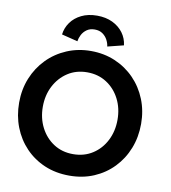

<svg xmlns="http://www.w3.org/2000/svg" viewBox="-94 -946 922 1038"><g transform="rotate(10 367.0 -427.0)"><path d="M151 -330.5Q151 -267.5 177.2 -216.5Q203.5 -165.5 249.5 -135.8Q295.5 -106 356 -106Q416.5 -106 462.8 -135.8Q509 -165.5 535 -216.5Q561 -267.5 561 -330.5Q561 -393.5 535 -444.2Q509 -495 462.8 -525Q416.5 -555 356 -555Q295.5 -555 249.5 -525Q203.5 -495 177.2 -444.2Q151 -393.5 151 -330.5ZM21 -330.5Q21 -402.5 46.2 -464.8Q71.5 -527 117 -573.5Q162.5 -620 223.8 -646Q285 -672 356 -672Q428 -672 489 -646Q550 -620 595.2 -573.5Q640.5 -527 665.5 -464.8Q690.5 -402.5 690.5 -330.5Q690.5 -258 666 -195.8Q641.5 -133.5 596.5 -86.8Q551.5 -40 490.5 -14Q429.5 12 356 12Q281.5 12 220.2 -14Q159 -40 114.2 -86.8Q69.5 -133.5 45.2 -195.8Q21 -258 21 -330.5ZM273.5 -711 185.5 -733Q190 -769.5 211.5 -799.8Q233 -830 269.8 -848Q306.5 -866 355.5 -866Q403.5 -866 440 -848.5Q476.5 -831 498.8 -801Q521 -771 525.5 -733L437.5 -711Q435.5 -728.5 426 -746.8Q416.5 -765 399 -777.5Q381.5 -790 355.5 -790Q329.5 -790 312 -777.5Q294.5 -765 285.2 -746.8Q276 -728.5 273.5 -711Z"/></g></svg>

Font: League Spartan Thin SemiBold
Style: Regular
Weight: 600
Version: Version 2.002